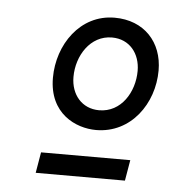

<svg xmlns="http://www.w3.org/2000/svg" viewBox="-37 -741 389 433"><g transform="rotate(5 157.5 -524.0)"><path d="M59 -342H261L269 -389H67ZM186 -450C265 -450 315 -521 315 -596C315 -660 273 -706 206 -706C128 -706 79 -634 79 -559C79 -478 140 -450 186 -450ZM189 -495C150 -495 125 -525 125 -565C125 -613 155 -661 204 -661C244 -661 268 -630 268 -591C268 -543 239 -495 189 -495Z"/></g></svg>

Font: Fixel Text 20240404 Light
Style: Italic
Weight: 300
Width: 4
Italic angle: -10°
Designer: AlfaBravo + MacPaw
Foundry: Kyrylo Tkachov, Marchela Mozhyna, Serhii Makarenko, Maria Weinstein, Zakhar Kryvoshyya
Version: Version 1.211;Glyphs 3.2 (3225)